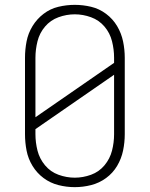

<svg xmlns="http://www.w3.org/2000/svg" viewBox="-20 -763 616 791"><path d="M288 8Q322 8 355.5 -0.5Q389 -9 417 -29.5Q445 -50 462.5 -79.5Q480 -109 487 -142.5Q494 -176 494 -210V-525Q494 -559 487 -592.5Q480 -626 462.5 -655.5Q445 -685 417 -706Q389 -727 355.5 -735Q322 -743 288 -743Q254 -743 220.5 -735Q187 -727 159.5 -706Q132 -685 114 -655.5Q96 -626 89.5 -592.5Q83 -559 83 -525V-210Q83 -176 89.5 -142.5Q96 -109 114 -79.5Q132 -50 159.5 -29.5Q187 -9 220.5 -0.5Q254 8 288 8ZM288 -31Q254 -31 221 -43Q188 -55 165.5 -82Q143 -109 134.5 -142.5Q126 -176 126 -210V-231L450 -455V-210Q450 -176 441.5 -142.5Q433 -109 410.5 -82Q388 -55 355 -43Q322 -31 288 -31ZM126 -280V-525Q126 -559 134.5 -593Q143 -627 165.5 -653.5Q188 -680 221 -692Q254 -704 288 -704Q322 -704 355 -692Q388 -680 410.5 -653.5Q433 -627 441.5 -593Q450 -559 450 -525V-504Z"/></svg>

Font: Iosevka Sparkle Extralight
Style: Regular
Weight: 200
Designer: Belleve Invis
Foundry: Belleve Invis
Version: Version 4.5.0; ttfautohint (v1.8.3)